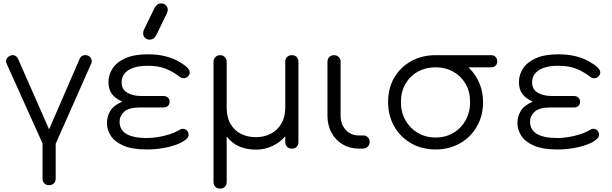

<svg xmlns="http://www.w3.org/2000/svg" viewBox="-20 -870 3583 1124"><path d="M267 0Q242 0 231 -26L19 -497Q13 -510 18 -523Q23 -536 38 -543Q52 -550 65 -545.5Q78 -541 85 -527L288 -66H247L447 -527Q453 -541 467.5 -545.5Q482 -550 496 -544Q510 -537 515 -523.5Q520 -510 514 -498L305 -26Q293 0 267 0ZM268 214Q250 214 239.5 203.5Q229 193 229 175V-51Q229 -68 239.5 -79Q250 -90 268 -90Q285 -90 295.5 -79Q306 -68 306 -51V175Q306 193 295.5 203.5Q285 214 268 214Z M840 5Q754 5 702.5 -17.5Q651 -40 628.5 -75.5Q606 -111 606 -149Q606 -188 626 -221Q646 -254 696 -275Q655 -293 635 -320Q615 -347 615 -390Q615 -433 639.5 -470Q664 -507 715 -529.5Q766 -552 845 -552Q904 -552 948.5 -540.5Q993 -529 1024.5 -511Q1056 -493 1076 -475Q1084 -467 1087.5 -459.5Q1091 -452 1091 -446Q1091 -433 1080.5 -422.5Q1070 -412 1056 -412Q1049 -412 1041.5 -415Q1034 -418 1027 -424Q997 -448 953 -466.5Q909 -485 845 -485Q793 -485 759 -472.5Q725 -460 708.5 -438.5Q692 -417 692 -389Q692 -346 725.5 -327Q759 -308 807 -308H937Q953 -308 963 -298.5Q973 -289 973 -274Q973 -261 964 -251Q955 -241 938 -241H801Q734 -241 707 -216Q680 -191 680 -158Q680 -110 720 -86Q760 -62 840 -62Q870 -62 904 -67.5Q938 -73 969 -82.5Q1000 -92 1019 -103Q1030 -110 1037 -113Q1044 -116 1050 -116Q1066 -116 1075 -105Q1084 -94 1084 -82Q1084 -73 1080 -66.5Q1076 -60 1066 -52Q1049 -37 1014.5 -24Q980 -11 935 -3Q890 5 840 5ZM857 -638Q839 -638 828.5 -649Q818 -660 818 -673Q818 -679 819 -684Q820 -689 822 -695L884 -822Q892 -837 901 -843.5Q910 -850 923 -850Q941 -850 951.5 -839Q962 -828 962 -814Q962 -809 961 -804Q960 -799 958 -794L895 -665Q887 -649 877.5 -643.5Q868 -638 857 -638Z M1269 234Q1251 234 1240.5 223.5Q1230 213 1230 195V-509Q1230 -525 1241 -536Q1252 -547 1269 -547Q1285 -547 1296 -536Q1307 -525 1307 -509V-240Q1307 -182 1330 -143.5Q1353 -105 1391.5 -86Q1430 -67 1478 -67Q1526 -67 1565 -87Q1604 -107 1627 -146Q1650 -185 1650 -240V-509Q1650 -526 1660.5 -536.5Q1671 -547 1689 -547Q1706 -547 1716.5 -536.5Q1727 -526 1727 -509V-39Q1727 -21 1716.5 -10.5Q1706 0 1689 0Q1671 0 1660.5 -10.5Q1650 -21 1650 -39V-72Q1619 -36 1574 -15Q1529 6 1480 6Q1423 6 1380 -13Q1337 -32 1307 -71V195Q1307 213 1296.5 223.5Q1286 234 1269 234Z M2080 0Q2027 0 1985.5 -25Q1944 -50 1920.5 -93.5Q1897 -137 1897 -193V-508Q1897 -525 1907.5 -536Q1918 -547 1935 -547Q1952 -547 1963 -536Q1974 -525 1974 -508V-193Q1974 -142 2004 -109.5Q2034 -77 2081 -77H2108Q2123 -77 2133.5 -66Q2144 -55 2144 -38Q2144 -21 2132 -10.5Q2120 0 2101 0Z M2530 5Q2450 5 2387 -31Q2324 -67 2288 -130Q2252 -193 2252 -273Q2252 -354 2288 -415.5Q2324 -477 2387 -512Q2450 -547 2530 -547Q2610 -547 2672.5 -511.5Q2735 -476 2771 -414Q2807 -352 2808 -273Q2808 -193 2772 -130Q2736 -67 2673 -31Q2610 5 2530 5ZM2530 -65Q2588 -65 2634 -92Q2680 -119 2706 -166Q2732 -213 2732 -273Q2732 -333 2706 -378.5Q2680 -424 2634 -450Q2588 -476 2530 -476Q2472 -476 2426 -450.5Q2380 -425 2353.5 -379Q2327 -333 2327 -273Q2327 -213 2353.5 -166Q2380 -119 2426 -92Q2472 -65 2530 -65ZM2537 -476Q2522 -476 2512 -486.5Q2502 -497 2502 -511Q2502 -526 2512 -536.5Q2522 -547 2537 -547H2856Q2872 -547 2881.5 -536.5Q2891 -526 2891 -511Q2891 -496 2881.5 -486Q2872 -476 2856 -476Z M3243 5Q3157 5 3105.5 -17.5Q3054 -40 3031.5 -75.5Q3009 -111 3009 -149Q3009 -188 3029 -221Q3049 -254 3099 -275Q3058 -293 3038 -320Q3018 -347 3018 -390Q3018 -433 3042.5 -470Q3067 -507 3118 -529.5Q3169 -552 3248 -552Q3307 -552 3351.5 -540.5Q3396 -529 3427.5 -511Q3459 -493 3479 -475Q3487 -467 3490.5 -459.5Q3494 -452 3494 -446Q3494 -433 3483.5 -422.5Q3473 -412 3459 -412Q3452 -412 3444.5 -415Q3437 -418 3430 -424Q3400 -448 3356 -466.5Q3312 -485 3248 -485Q3196 -485 3162 -472.5Q3128 -460 3111.5 -438.5Q3095 -417 3095 -389Q3095 -346 3128.5 -327Q3162 -308 3210 -308H3340Q3356 -308 3366 -298.5Q3376 -289 3376 -274Q3376 -261 3367 -251Q3358 -241 3341 -241H3204Q3137 -241 3110 -216Q3083 -191 3083 -158Q3083 -110 3123 -86Q3163 -62 3243 -62Q3273 -62 3307 -67.5Q3341 -73 3372 -82.5Q3403 -92 3422 -103Q3433 -110 3440 -113Q3447 -116 3453 -116Q3469 -116 3478 -105Q3487 -94 3487 -82Q3487 -73 3483 -66.5Q3479 -60 3469 -52Q3452 -37 3417.5 -24Q3383 -11 3338 -3Q3293 5 3243 5Z"/></svg>

Font: Comfortaa
Style: Regular
Weight: 400
Designer: Johan Aakerlund
Foundry: Johan Aakerlund
Version: Version 3.104; ttfautohint (v1.8.1.43-b0c9)